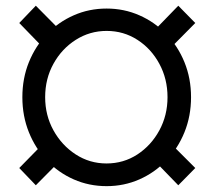

<svg xmlns="http://www.w3.org/2000/svg" viewBox="-20 -632 739 662"><path d="M347.7 9.8Q287.1 9.8 234.4 -13.4Q181.6 -36.6 141.8 -78.4Q102.1 -120.1 79.6 -176Q57.1 -231.9 57.1 -296.9Q57.1 -361.8 79.6 -417.5Q102.1 -473.1 141.8 -514.6Q181.6 -556.2 234.4 -579.3Q287.1 -602.5 347.7 -602.5Q407.7 -602.5 460.4 -579.3Q513.2 -556.2 553.2 -514.6Q593.3 -473.1 616 -417.5Q638.7 -361.8 638.7 -296.9Q638.7 -231.9 616 -176Q593.3 -120.1 553.2 -78.4Q513.2 -36.6 460.4 -13.4Q407.7 9.8 347.7 9.8ZM347.2 -68.4Q406.2 -68.4 453.9 -99.6Q501.5 -130.9 529.5 -182.6Q557.6 -234.4 557.6 -296.9Q557.6 -359.9 529.5 -411.9Q501.5 -463.9 453.9 -494.6Q406.2 -525.4 347.7 -525.4Q289.6 -525.4 241.2 -494.6Q192.9 -463.9 164.3 -412.1Q135.7 -360.4 135.7 -296.9Q135.7 -234.4 164.3 -182.6Q192.9 -130.9 241 -99.6Q289.1 -68.4 347.2 -68.4ZM553.7 -452.1 497.1 -511.7 594.7 -612.3 653.3 -552.7ZM594.7 6.8 497.1 -93.8 553.7 -152.3 653.3 -52.7ZM103.5 6.8 46.4 -52.7 144 -152.3 203.1 -93.8ZM144 -452.1 46.4 -552.7 103.5 -612.3 203.1 -511.7Z"/></svg>

Font: Inter 28pt
Style: Regular
Weight: 400
Designer: Rasmus Andersson
Foundry: rsms
Version: Version 4.001;git-66647c0bb